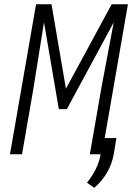

<svg xmlns="http://www.w3.org/2000/svg" viewBox="-20 -731 627 910"><path d="M224.1 -710.9 292.5 -310.5 509.3 -710.9H586.4L462.9 0H405.8L460.9 -316.4L519 -625L296.9 -213.9H258.8L188.5 -625.5L138.7 -313.5L84.5 0H27.3L150.9 -710.9ZM519.5 -2.4Q511.2 45.9 487.5 86.4Q463.9 127 427.2 159.2L392.1 134.8Q417 104.5 433.6 71.3Q450.2 38.1 457 -0.5L470.2 -76.7H531.7Z"/></svg>

Font: Roboto Mono Light
Style: Italic
Weight: 300
Designer: Google
Version: Version 2.000985; 2015; ttfautohint (v1.3)